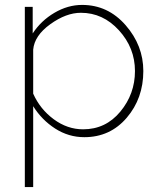

<svg xmlns="http://www.w3.org/2000/svg" viewBox="-20 -548 647 781"><path d="M115 -116V213H81V-520H113V-412Q147 -464 201.5 -496Q256 -528 314 -528Q419 -528 491 -445.5Q563 -363 563 -259Q563 -148 495.5 -69Q428 10 323 10Q259 10 204.5 -25Q150 -60 115 -116ZM529 -259Q529 -353 464 -424.5Q399 -496 309 -496Q249 -496 184.5 -449.5Q120 -403 115 -346V-167Q143 -104 198.5 -63Q254 -22 318 -22Q410 -22 469.5 -94Q529 -166 529 -259Z"/></svg>

Font: Raleway-v4020 ExtraLight
Style: Regular
Weight: 275
Designer: Matt McInerney, Pablo Impallari, Rodrigo Fuenzalida
Foundry: Matt McInerney, Pablo Impallari, Rodrigo Fuenzalida
Version: Version 4.020;PS 004.020;hotconv 1.0.88;makeotf.lib2.5.64775